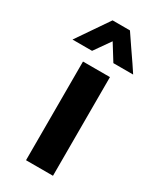

<svg xmlns="http://www.w3.org/2000/svg" viewBox="-172 -710 631 765"><g transform="rotate(30 143.5 -327.5)"><path d="M212 -454V0H88V-454ZM108 -655H188Q205 -630 226 -599Q269 -537 287 -509H196L150 -583L98 -509H8Z"/></g></svg>

Font: Tajawal
Style: Bold
Weight: 700
Designer: Boutros Fonts
Foundry: Created by Boutros International 2017
Version: Version 1.700